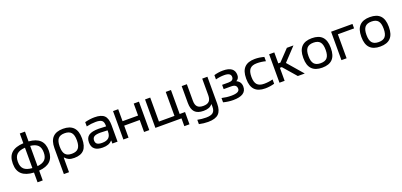

<svg xmlns="http://www.w3.org/2000/svg" viewBox="25 -1823 6647 3173"><g transform="rotate(-20 3348.5 -236.5)"><path d="M42 -255.9Q42 -375.5 111.3 -438Q180.7 -500.5 320.8 -507.8V-679.2H412.1V-506.8Q674.8 -487.3 674.8 -255.9V-244.1Q674.8 -12.7 412.1 6.8V179.2H320.8V7.8Q180.7 0.5 111.3 -62Q42 -124.5 42 -244.1ZM130.9 -247.1Q130.9 -162.1 176.5 -119.6Q222.2 -77.1 320.8 -70.8V-429.2Q222.2 -422.9 176.5 -380.4Q130.9 -337.9 130.9 -252.9ZM412.1 -71.8Q502.4 -81.1 544.2 -123.3Q585.9 -165.5 585.9 -247.1V-252.9Q585.9 -334.5 544.2 -376.7Q502.4 -418.9 412.1 -428.2Z M1259.8 -244.1Q1259.8 -115.2 1203.9 -53.2Q1147.9 8.8 1031.7 8.8Q972.7 8.8 937.7 -6.8Q902.8 -22.5 874 -55.2H866.7V200.2H775.9V-255.9Q775.9 -382.8 835.7 -445.8Q895.5 -508.8 1016.6 -508.8Q1259.8 -508.8 1259.8 -255.9ZM866.7 -247.1Q866.7 -154.3 902.1 -112.1Q937.5 -69.8 1016.6 -69.8Q1096.2 -69.8 1132.6 -112.3Q1168.9 -154.8 1168.9 -247.1V-252.9Q1168.9 -345.2 1132.6 -387.7Q1096.2 -430.2 1016.6 -430.2Q937.5 -430.2 902.1 -387.9Q866.7 -345.7 866.7 -252.9Z M1571.8 -508.8Q1690.9 -508.8 1741.9 -458.5Q1793 -408.2 1793 -290V0H1701.7V-51.8H1695.8Q1645.5 8.8 1532.7 8.8Q1343.8 8.8 1343.8 -149.9Q1343.8 -231.9 1397.9 -269.5Q1452.1 -307.1 1573.7 -307.1Q1617.7 -307.1 1701.7 -301.8V-314.9Q1701.7 -380.4 1671.1 -405.3Q1640.6 -430.2 1564 -430.2Q1486.3 -430.2 1400.9 -410.2V-485.8Q1490.2 -508.8 1571.8 -508.8ZM1434.6 -149.9Q1434.6 -106.9 1461.7 -87.4Q1488.8 -67.9 1548.8 -67.9Q1626.5 -67.9 1664.1 -103Q1701.7 -138.2 1701.7 -209V-231.9Q1627 -236.8 1578.6 -236.8Q1501.5 -236.8 1468 -216.6Q1434.6 -196.3 1434.6 -149.9Z M1895.5 0V-500H1986.3V-289.1H2259.3V-500H2351.1V0H2259.3V-210.9H1986.3V0Z M2458.5 -500H2549.3V-78.1H2822.3V-500H2914.1V-78.1H3008.3V137.2H2917.5V0H2458.5Z M3555.2 -25.9Q3555.2 94.7 3498.8 150.4Q3442.4 206.1 3313 206.1Q3236.3 206.1 3154.8 188V111.8Q3233.9 127 3305.2 127Q3391.1 127 3427.5 96.2Q3463.9 65.4 3463.9 -2.9V-48.8H3457Q3413.1 8.8 3305.2 8.8Q3200.7 8.8 3151.9 -42.7Q3103 -94.2 3103 -205.1V-500H3193.8V-209Q3193.8 -136.2 3226.1 -103Q3258.3 -69.8 3328.1 -69.8Q3399.4 -69.8 3431.6 -103Q3463.9 -136.2 3463.9 -209V-500H3555.2Z M3850.6 -291Q3939 -291 3939 -357.9Q3939 -430.2 3824.7 -430.2Q3747.1 -430.2 3672.9 -410.2V-485.8Q3751.5 -508.8 3828.6 -508.8Q4030.8 -508.8 4030.8 -357.9Q4030.8 -293.5 3979 -267.1Q4057.6 -231 4057.6 -144Q4057.6 8.8 3826.7 8.8Q3741.7 8.8 3653.8 -14.2V-89.8Q3737.8 -69.8 3821.8 -69.8Q3965.8 -69.8 3965.8 -139.2Q3965.8 -178.7 3942.4 -197.3Q3918.9 -215.8 3870.6 -215.8H3737.8V-291Z M4146.5 -255.9Q4146.5 -383.3 4207 -446Q4267.6 -508.8 4390.6 -508.8Q4469.7 -508.8 4551.8 -485.8V-410.2Q4476.6 -430.2 4398.4 -430.2Q4314.5 -430.2 4276.1 -387.9Q4237.8 -345.7 4237.8 -252.9V-247.1Q4237.8 -154.3 4276.1 -112.1Q4314.5 -69.8 4398.4 -69.8Q4476.6 -69.8 4551.8 -89.8V-14.2Q4469.7 8.8 4390.6 8.8Q4267.6 8.8 4207 -54Q4146.5 -116.7 4146.5 -244.1Z M4640.6 -500H4731.4V-307.1H4768.6L4952.6 -500H5068.4L4852.5 -270L5085.4 0H4963.4L4764.6 -229H4731.4V0H4640.6Z M5150.4 -255.9Q5150.4 -508.8 5392.6 -508.8Q5514.6 -508.8 5574.5 -445.8Q5634.3 -382.8 5634.3 -255.9V-244.1Q5634.3 -117.2 5574.5 -54.2Q5514.6 8.8 5392.6 8.8Q5150.4 8.8 5150.4 -244.1ZM5241.2 -247.1Q5241.2 -154.8 5277.3 -112.3Q5313.5 -69.8 5392.6 -69.8Q5472.2 -69.8 5507.8 -112.1Q5543.5 -154.3 5543.5 -247.1V-252.9Q5543.5 -345.7 5507.8 -387.9Q5472.2 -430.2 5392.6 -430.2Q5313.5 -430.2 5277.3 -387.7Q5241.2 -345.2 5241.2 -252.9Z M5730.5 0V-500H6106.4V-421.9H5821.3V0Z M6170.9 -255.9Q6170.9 -508.8 6413.1 -508.8Q6535.2 -508.8 6595 -445.8Q6654.8 -382.8 6654.8 -255.9V-244.1Q6654.8 -117.2 6595 -54.2Q6535.2 8.8 6413.1 8.8Q6170.9 8.8 6170.9 -244.1ZM6261.7 -247.1Q6261.7 -154.8 6297.9 -112.3Q6334 -69.8 6413.1 -69.8Q6492.7 -69.8 6528.3 -112.1Q6564 -154.3 6564 -247.1V-252.9Q6564 -345.7 6528.3 -387.9Q6492.7 -430.2 6413.1 -430.2Q6334 -430.2 6297.9 -387.7Q6261.7 -345.2 6261.7 -252.9Z"/></g></svg>

Font: LT Wave Text
Style: Regular
Weight: 400
Designer: Daniel Lyons
Version: Version 2.5 (Glyphs App)